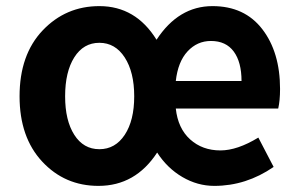

<svg xmlns="http://www.w3.org/2000/svg" viewBox="-20 -594 978 628"><path d="M302 14Q192 14 118 -65.5Q44 -145 44 -279Q44 -415 119.5 -494.5Q195 -574 305 -574Q424 -574 492 -464Q564 -574 675 -574Q780 -574 838 -498.5Q896 -423 896 -303Q896 -265 890 -239H555Q562 -174 602 -138Q642 -102 701 -102Q756 -102 825 -144L875 -48Q785 14 681 14Q626 14 576.5 -15Q527 -44 494 -95Q423 14 302 14ZM193 -279Q193 -200 223 -153Q253 -106 305 -106Q357 -106 388 -153Q419 -200 419 -279Q419 -358 388 -406Q357 -454 305 -454Q253 -454 223 -406.5Q193 -359 193 -279ZM555 -329H770Q770 -391 744.5 -425.5Q719 -460 670 -460Q625 -460 593.5 -426Q562 -392 555 -329Z"/></svg>

Font: Noto Sans Korean Bold
Style: Bold
Weight: 700
Designer: Ryoko NISHIZUKA  (kana & ideographs); Paul D. Hunt (Latin, Greek & Cyrillic); Wenlong ZHANG  (bopomofo); Sandoll Communi
Foundry: Adobe Systems Incorporated
Version: Version 1.000;PS 1;hotconv 1.0.78;makeotf.lib2.5.61930